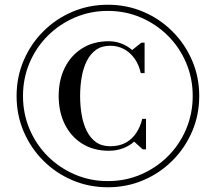

<svg xmlns="http://www.w3.org/2000/svg" viewBox="-20 -780 910 810"><path d="M445 -163Q483.5 -163 510.8 -178.2Q538 -193.5 555.2 -219.8Q572.5 -246 580 -278.5H596V-150H582L546 -182.5Q526 -164.5 498.5 -154.2Q471 -144 439 -144Q374 -144 326.5 -174Q279 -204 253.2 -256.2Q227.5 -308.5 227.5 -375Q227.5 -442 253.2 -494Q279 -546 326.5 -576Q374 -606 439 -606Q467 -606 492.2 -596.2Q517.5 -586.5 537.5 -569L576.5 -600H590V-471.5H574Q566 -507.5 547.5 -533.2Q529 -559 502.8 -573Q476.5 -587 445 -587Q409 -587 384.8 -569.5Q360.5 -552 345.8 -522Q331 -492 324.5 -454Q318 -416 318 -375Q318 -334 324.5 -296Q331 -258 345.8 -228Q360.5 -198 384.8 -180.5Q409 -163 445 -163ZM435 -760Q515 -760 584.8 -730.2Q654.5 -700.5 707.5 -647.5Q760.5 -594.5 790.5 -524.8Q820.5 -455 820.5 -375Q820.5 -295 790.5 -225.2Q760.5 -155.5 707.5 -102.5Q654.5 -49.5 584.8 -19.8Q515 10 435 10Q355 10 285.2 -19.8Q215.5 -49.5 162.5 -102.5Q109.5 -155.5 79.8 -225.2Q50 -295 50 -375Q50 -455 79.8 -524.8Q109.5 -594.5 162.5 -647.5Q215.5 -700.5 285.2 -730.2Q355 -760 435 -760ZM435 -16Q509.5 -16 574.5 -44Q639.5 -72 688.8 -121.2Q738 -170.5 765.5 -235.8Q793 -301 793 -375Q793 -449.5 765.5 -514.5Q738 -579.5 688.8 -628.8Q639.5 -678 574.5 -706Q509.5 -734 435 -734Q360.5 -734 295.5 -706Q230.5 -678 181.2 -628.8Q132 -579.5 104.5 -514.5Q77 -449.5 77 -375Q77 -301 104.5 -235.8Q132 -170.5 181.2 -121.2Q230.5 -72 295.5 -44Q360.5 -16 435 -16Z"/></svg>

Font: Bodoni Moda SC 9pt SemiBold
Style: Regular
Weight: 600
Designer: Owen Earl
Foundry: indestructible type
Version: Version 2.005